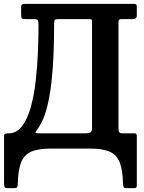

<svg xmlns="http://www.w3.org/2000/svg" viewBox="-20 -770 748 995"><path d="M594 -653V-101Q594 -79 613 -79H678Q685 -79 687 -74.5Q689 -70 689 -63V189.5Q689 200.5 685.2 202.8Q681.5 205 670 205H637Q623 205 620.5 199.2Q618 193.5 617.5 181.5Q616 112.5 600.8 72.8Q585.5 33 549.2 16.5Q513 0 448 0H242Q176.5 0 140 16.8Q103.5 33.5 88.5 73.8Q73.5 114 72 184.5Q71.5 196 68.5 200.5Q65.5 205 53 205H18Q5 205 3 197.8Q1 190.5 1 179.5V-65Q1 -73 5.2 -76Q9.5 -79 24 -79Q66 -79 94.2 -116Q122.5 -153 139.5 -214.5Q156.5 -276 165 -350.2Q173.5 -424.5 176.5 -500.5Q179.5 -576.5 179.5 -641.5Q179.5 -658.5 176 -664.8Q172.5 -671 156 -671H112Q96 -671 92.8 -675.5Q89.5 -680 89.5 -696V-730Q89.5 -744.5 95.2 -747.2Q101 -750 114.5 -750H671Q682.5 -750 685.8 -747.2Q689 -744.5 689 -733V-692Q689 -679 683.2 -675Q677.5 -671 668 -671H613Q601 -671 597.5 -668.2Q594 -665.5 594 -653ZM283 -671Q266.5 -671 263.5 -666.2Q260.5 -661.5 260.5 -645Q260.5 -568.5 257.5 -489.8Q254.5 -411 246 -338.2Q237.5 -265.5 221.8 -206.2Q206 -147 180 -109.5Q164 -85.5 163.2 -82.2Q162.5 -79 194 -79H423Q436 -79 446.5 -83Q457 -87 457 -104V-654Q457 -664 455.2 -667.5Q453.5 -671 442 -671Z"/></svg>

Font: Besley* Narrow Semi
Style: Regular
Weight: 600
Width: 4
Designer: Owen Earl
Foundry: indestructible type*
Version: Version 3.000; ttfautohint (v1.8.3)